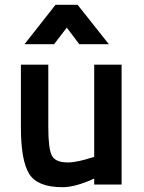

<svg xmlns="http://www.w3.org/2000/svg" viewBox="-20 -768 600 799"><path d="M372 -499H486V0H372V-25Q294 11 240 11Q136 11 101.5 -44.5Q67 -100 67 -238V-499H181V-239Q181 -152 195 -122Q209 -92 263 -92Q283 -92 310 -98Q337 -104 354 -110L372 -115ZM82 -584 211 -748H303L433 -584H310L258 -653L205 -584Z"/></svg>

Font: TitilliumText22L Rg
Style: Bold
Weight: 700
Designer: Campivisivi
Foundry: Campivisivi
Version: 1.000